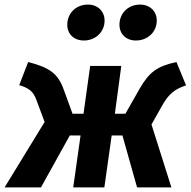

<svg xmlns="http://www.w3.org/2000/svg" viewBox="-40 -819 833 839"><path d="M327 -642C377 -642 417 -679 417 -729C417 -769 388 -799 344 -799C293 -799 254 -762 254 -711C254 -671 282 -642 327 -642ZM554 -642C605 -642 645 -679 645 -729C645 -769 616 -799 572 -799C521 -799 482 -762 482 -711C482 -671 510 -642 554 -642ZM731 -548C644 -529 611 -502 570 -431L508 -322H462L490 -531H354L325 -322H277L239 -426C214 -498 176 -524 83 -548L44 -447C87 -434 105 -419 118 -385L155 -286L-20 0H139L265 -227H312L280 0H416L448 -227H495L559 0H709L622 -275L667 -355C696 -406 719 -428 773 -446Z"/></svg>

Font: Fira Sans
Style: Bold Italic
Weight: 700
Italic angle: -8°
Designer: bBox Type GmbH & Carrois Corporate GbR & Edenspiekermann AG
Foundry: bBox Type GmbH & Carrois Corporate GbR & Edenspiekermann AG
Version: Version 4.301;PS 004.301;hotconv 1.0.88;makeotf.lib2.5.64775